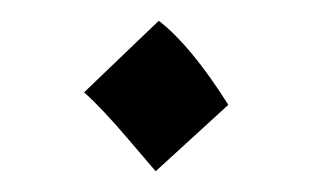

<svg xmlns="http://www.w3.org/2000/svg" viewBox="-20 -154 310 185"><path d="M133 -134Q164 -110 200 -53L130 11Q129 10 103.5 -20Q78 -50 61 -65Z"/></svg>

Font: Felipa
Style: Regular
Weight: 400
Designer: Javier Alcaraz
Foundry: Fontstage
Version: Version 1.001